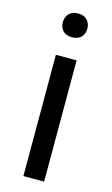

<svg xmlns="http://www.w3.org/2000/svg" viewBox="-114 -765 470 808"><g transform="rotate(15 121.5 -360.5)"><path d="M166.5 0H76.2V-528.3H166.5ZM68.8 -668.5Q68.8 -690.4 82.3 -705.6Q95.7 -720.7 122.1 -720.7Q148.4 -720.7 162.1 -705.6Q175.8 -690.4 175.8 -668.5Q175.8 -646.5 162.1 -631.8Q148.4 -617.2 122.1 -617.2Q95.7 -617.2 82.3 -631.8Q68.8 -646.5 68.8 -668.5Z"/></g></svg>

Font: RobotoDraft
Style: Regular
Weight: 400
Designer: Google
Foundry: Google
Version: Version 2.000988-w1; 2014